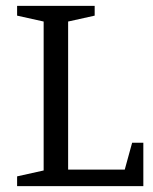

<svg xmlns="http://www.w3.org/2000/svg" viewBox="-20 -631 518 651"><path d="M38 0V-33L128 -53V-558L38 -578V-611H301V-578L211 -558V-56H403L428 -147H466V0Z"/></svg>

Font: Manuale
Style: Regular
Weight: 400
Designer: Eduardo Tunni / Pablo Cosgaya
Foundry: Eduardo Tunni / Pablo Cosgaya
Version: Version 1.002